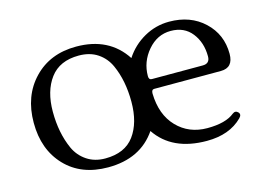

<svg xmlns="http://www.w3.org/2000/svg" viewBox="-76 -651 1111 802"><g transform="rotate(-15 480.0 -250.0)"><path d="M915 -316Q915 -256 861 -256H573Q561 -256 561 -239Q563 -147 614.5 -93.5Q666 -40 745.5 -40Q825 -40 863 -71Q876 -81 887 -70Q898 -59 884 -45Q828 11 730 11Q580 11 512 -90Q443 11 303 11Q187 11 118.5 -61Q50 -133 50 -249Q50 -365 120 -438Q190 -511 303 -511Q445 -511 514 -405Q546 -454 596.5 -482.5Q647 -511 705 -511Q797 -511 856 -455.5Q915 -400 915 -316ZM436 -389Q419 -427 385.5 -449.5Q352 -472 304 -472Q221 -472 180 -417Q139 -362 139 -273Q139 -181 171 -110Q188 -73 221.5 -50.5Q255 -28 301 -28Q386 -28 426.5 -83Q467 -138 467 -229Q467 -320 436 -389ZM825 -329Q825 -389 792.5 -430.5Q760 -472 701.5 -472Q643 -472 602 -424Q561 -376 561 -314Q561 -298 574 -298H794Q825 -298 825 -329Z"/></g></svg>

Font: Lustria
Style: Regular
Weight: 400
Designer: Matthew Desmond
Foundry: Matthew Desmond
Version: Version 001.001; ttfautohint (v1.6)